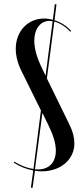

<svg xmlns="http://www.w3.org/2000/svg" viewBox="-20 -795 393 901"><path d="M125 86H133L144 6C154 8 165 9 176 9C264 9 329 -46 329 -122C329 -149 322 -177 308 -206L200 -427L235 -694C261 -687 289 -669 310 -646L314 -650C292 -674 265 -691 236 -700L245 -775H237L228 -702C215 -706 201 -708 187 -708C110 -708 54 -648 54 -566C54 -533 63 -497 81 -461L172 -277L137 -2C108 -6 77 -18 48 -36L44 -32C73 -13 104 -1 136 5ZM194 -440 176 -477C153 -525 141 -567 141 -604C141 -660 170 -697 212 -697C217 -697 222 -696 227 -695ZM242 -88C242 -33 210 0 159 0C154 0 149 0 144 -1L179 -265L207 -208C230 -161 242 -122 242 -88Z"/></svg>

Font: Moniqa SemBd Display
Style: Regular
Weight: 600
Designer: Rajesh Rajput
Foundry: Rajesh Rajput
Version: Version 1.000